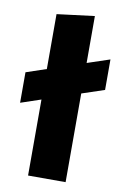

<svg xmlns="http://www.w3.org/2000/svg" viewBox="-82 -757 526 806"><g transform="rotate(10 181.0 -354.0)"><path d="M96 -688 256 -708V-508L352 -540V-410L256 -378V0H96V-324L10 -295V-425L96 -454Z"/></g></svg>

Font: Roundo
Style: Bold
Weight: 700
Designer: Namrata Goyal (Gurmukhi), Shiva Nallaperumal (Latin)
Foundry: Indian Type Foundry
Version: Version 1.000;PS 1.0;hotconv 1.0.88;makeotf.lib2.5.647800